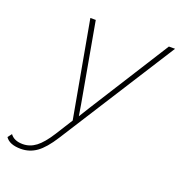

<svg xmlns="http://www.w3.org/2000/svg" viewBox="-232 -610 878 935"><g transform="rotate(20 207.0 -142.5)"><path d="M-23 215Q-82 215 -103 183L-87 162Q-67 190 -22 190Q15 190 46 166.5Q77 143 112 88L168 -1L78 -500H106L180 -86L189 -31L225 -89L485 -500H517L135 100Q95 163 58.5 189Q22 215 -23 215Z"/></g></svg>

Font: Work Sans ExtraLight
Style: Italic
Weight: 200
Italic angle: -13°
Designer: Wei Huang
Foundry: Wei Huang
Version: Version 2.012; ttfautohint (v1.8.3)